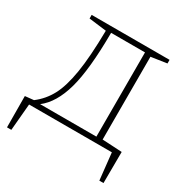

<svg xmlns="http://www.w3.org/2000/svg" viewBox="-157 -648 886 922"><g transform="rotate(30 286.0 -187.5)"><path d="M434 -31 543 -25 542 148H519L503 0H44L31 148H7L6 -25L54 -30Q100 -65 127.5 -116.5Q155 -168 169.5 -257Q184 -346 186 -491L89 -503V-523H521V-503L434 -490ZM213 -495Q212 -290 182 -183Q152 -76 89 -28H401V-495Z"/></g></svg>

Font: Bitter Pro ExtraLight
Style: Regular
Weight: 275
Designer: Sol Matas, and Bitter project Authors
Foundry: Sol Matas
Version: Version 1.010